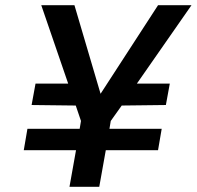

<svg xmlns="http://www.w3.org/2000/svg" viewBox="-20 -715 753 735"><path d="M504 -395H630L615 -313L446 -311L404 -252L399 -222H599L585 -140H385L360 0H246L271 -140H71L85 -222H285L290 -252L270 -311L101 -313L116 -395H241L138 -695H265L365 -356L585 -695H713Z"/></svg>

Font: Fz Poppins Med
Style: Italic
Weight: 500
Italic angle: -10°
Designer: Ninad Kale (Devanagari), Jonny Pinhorn (Latin)
Foundry: Indian Type Foundry
Version: Vit hóa bi Vntype.Com & FontZin.Com